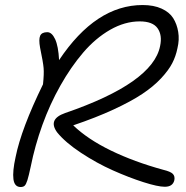

<svg xmlns="http://www.w3.org/2000/svg" viewBox="-20 -730 740 763"><path d="M62 13.2Q37.6 13.2 33.4 -17.8Q29.3 -48.8 42 -106Q64.5 -218.3 150.9 -395Q155.3 -437 153.3 -459.7Q151.4 -482.4 139.2 -541Q133.3 -573.7 139.6 -587.9Q146 -602.1 168 -602.1Q186 -602.1 199 -574.5Q211.9 -546.9 214.8 -491.2Q360.8 -710 546.9 -710Q590.8 -710 622.1 -695.8Q653.3 -681.6 668.2 -658Q683.1 -634.3 688.2 -603.3Q693.4 -572.3 685.1 -538.1Q678.7 -506.3 664.3 -478.5Q649.9 -450.7 619.9 -418.5Q589.8 -386.2 545.4 -356.7Q501 -327.1 431.4 -294.9Q361.8 -262.7 271 -231.9Q328.1 -176.8 420.7 -131.8Q513.2 -86.9 628.9 -55.2Q657.7 -48.3 666.7 -39.1Q675.8 -29.8 672.9 -14.2Q667 12.2 634.8 12.2Q607.4 12.2 550 -6.1Q492.7 -24.4 428.5 -53Q364.3 -81.5 301.8 -122.8Q239.3 -164.1 207 -204.1Q168.9 -256.3 238.8 -280.8Q587.4 -400.4 616.2 -546.9Q625.5 -590.3 606.2 -617.7Q586.9 -645 535.2 -645Q476.1 -645 417.7 -611.6Q359.4 -578.1 310.5 -521Q261.7 -463.9 220 -389.9Q178.2 -315.9 148.4 -233.4Q118.7 -150.9 102.1 -67.9Q94.2 -30.8 88.9 -13.9Q83.5 2.9 77.9 8.1Q72.3 13.2 62 13.2Z"/></svg>

Font: Shantell Sans Irregular
Style: Italic
Weight: 300
Italic angle: -11.31°
Designer: Stephen Nixon, Anya Danilova, Shantell Martin
Foundry: Arrow Type
Version: Version 1.006;[9816181b4]